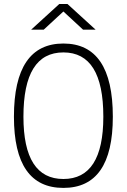

<svg xmlns="http://www.w3.org/2000/svg" viewBox="-20 -918 626 948"><path d="M293 9.8C455.1 9.8 537.1 -106.4 537.1 -341.8C537.1 -583 455.1 -703.1 293 -703.1C130.9 -703.1 48.8 -583 48.8 -341.8C48.8 -106.4 130.9 9.8 293 9.8ZM293 -34.2C161.6 -34.2 95.7 -136.7 95.7 -341.8C95.7 -554.2 161.6 -659.2 293 -659.2C424.3 -659.2 490.2 -554.2 490.2 -341.8C490.2 -136.7 424.3 -34.2 293 -34.2ZM133.8 -771.5H195.8L293 -861.3L390.1 -771.5H452.1L313 -898.4H272.9Z"/></svg>

Font: Cascadia Mono PL ExtraLight
Style: Regular
Weight: 200
Monospace: yes
Designer: Aaron Bell
Foundry: Saja Typeworks
Version: Version 2404.023